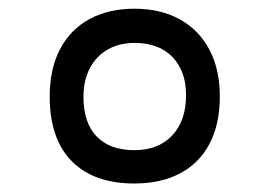

<svg xmlns="http://www.w3.org/2000/svg" viewBox="-20 -502 640 452"><path d="M97 -275Q97 -339.5 121.2 -386Q145.5 -432.5 190.5 -457Q235.5 -481.5 296.5 -481.5Q358 -481.5 403.2 -456.5Q448.5 -431.5 473 -385Q497.5 -338.5 497.5 -275Q497.5 -210 473.5 -164Q449.5 -118 404.2 -94Q359 -70 296.5 -70Q201 -70 149 -122.5Q97 -175 97 -275ZM418 -278Q418 -334.5 386 -367.8Q354 -401 296.5 -401Q261.5 -401 234.2 -385.8Q207 -370.5 191.8 -341.8Q176.5 -313 176.5 -274Q176.5 -213 207.5 -180.8Q238.5 -148.5 296.5 -148.5Q353 -148.5 385.5 -183.2Q418 -218 418 -278Z"/></svg>

Font: JuliaMono Medium
Style: Italic
Weight: 500
Italic angle: -9°
Monospace: yes
Designer: cormullion
Foundry: corm
Version: Version 0.054; ttfautohint (v1.8.4)